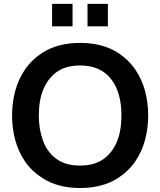

<svg xmlns="http://www.w3.org/2000/svg" viewBox="-20 -932 804 962"><path d="M381.5 10Q269.5 10 193 -39.5Q139 -74 105.5 -123Q72 -172 56.2 -231Q40.5 -290 40.5 -353.5Q40.5 -417 56.2 -476Q72 -535 105.5 -584Q139 -633 193 -668Q269.5 -717 381.5 -717Q493.5 -717 570.5 -668Q624 -633 657.5 -584Q691 -535 706.8 -476Q722.5 -417 722.5 -353.5Q722.5 -290 706.8 -231Q691 -172 657.5 -123Q624 -74 570.5 -39.5Q493.5 10 381.5 10ZM381.5 -102.5Q454 -102.5 500.5 -136.5Q588.5 -202.5 588.5 -353.5Q588.5 -464 541 -530Q488 -604 381.5 -604Q309 -604 263 -570.5Q174.5 -504 174.5 -353.5Q174.5 -284 195.5 -227Q216.5 -170 262 -136.2Q307.5 -102.5 381.5 -102.5ZM343.5 -800H241V-912.5H343.5ZM520.5 -800H418.5V-912.5H520.5Z"/></svg>

Font: Acari Sans
Style: Bold
Weight: 700
Designer: Alfredo Marco Pradil and Stefan Peev (font) & Cristiano Sobral (main changes)
Foundry: Alfredo Marco Pradil and Stefan Peev (font) & Cristiano Sobral (main changes)
Version: Version 1.063; ttfautohint (v1.8.3)